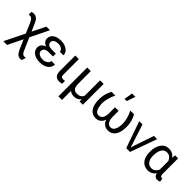

<svg xmlns="http://www.w3.org/2000/svg" viewBox="184 -2000 3444 3444"><g transform="rotate(45 1906.0 -277.5)"><path d="M70.8 -535.6Q53.2 -535.6 20 -528.3L20.5 -456.1L53.7 -458.5Q106 -458.5 141.6 -369.1L223.6 -180.2L34.7 202.6H130.4L267.6 -79.1L346.7 101.6Q377 167 406.2 189.9Q435.5 212.9 480 212.9Q498 212.9 509.8 205.6L532.7 128.4L497.6 130.9H484.9Q451.7 129.4 421.9 66.9L315.4 -176.3L487.3 -528.3H396L271.5 -276.4L198.7 -441.9Q155.8 -535.6 70.8 -535.6Z M635.3 -148.4Q635.3 -230.5 749.5 -233.4H858.9V-305.7H763.2Q644 -305.7 644 -383.8Q644 -419.9 677 -442.1Q710 -464.4 764.6 -464.4Q816.9 -464.4 851.8 -439.7Q886.7 -415 886.7 -380.9H977.1Q977.1 -450.2 916.3 -493.9Q855.5 -537.6 764.6 -537.6Q666 -537.6 609.6 -497.1Q553.2 -456.5 553.2 -384.3Q553.2 -348.6 577.1 -318.8Q601.1 -289.1 644 -271.5Q543.9 -239.3 543.9 -148.4Q543.9 -76.7 604.5 -33.4Q665 9.8 764.6 9.8Q861.3 9.8 923.6 -35.4Q985.8 -80.6 985.8 -156.2H895.5Q895.5 -116.7 857.7 -89.8Q819.8 -63 764.6 -63Q707 -63 671.1 -86.9Q635.3 -110.8 635.3 -148.4Z M1220.2 -528.3H1129.9V-137.7Q1129.9 5.9 1251.5 5.9Q1287.1 5.9 1321.3 -3.4L1320.8 -77.1Q1301.8 -71.3 1278.3 -71.3Q1247.1 -71.3 1233.6 -86.9Q1220.2 -102.5 1220.2 -133.3Z M1523.9 -528.3H1433.6V203.1H1523.9V-25.9Q1563.5 9.8 1635.3 9.8Q1718.3 9.8 1763.7 -56.2L1768.1 0H1849.6V-528.3H1758.8V-137.7Q1728.5 -63.5 1631.3 -63.5Q1574.7 -63.5 1549.6 -101.6Q1524.4 -139.6 1523.9 -219.2Z M2145.5 -528.3H2050.3Q1984.4 -413.6 1984.4 -273.4Q1984.4 -139.2 2034.9 -64.7Q2085.4 9.8 2177.2 9.8Q2235.4 9.8 2275.4 -19.8Q2315.4 -49.3 2335.4 -106.4Q2377 9.8 2494.1 9.8Q2585.9 9.8 2636.5 -64.7Q2687 -139.2 2687 -273.4Q2687 -409.2 2621.1 -528.3H2525.9Q2593.3 -390.1 2596.7 -273.4Q2596.7 -173.8 2568.8 -118.7Q2541 -63.5 2489.3 -63.5Q2437 -63.5 2409.4 -105Q2381.8 -146.5 2381.3 -226.6V-376H2290V-229Q2290 -147.9 2262.5 -105.7Q2234.9 -63.5 2182.1 -63.5Q2130.4 -63.5 2102.5 -118.9Q2074.7 -174.3 2074.7 -273.4Q2078.1 -390.1 2145.5 -528.3ZM2331.1 -766.6 2304.7 -602.1H2359.4L2416 -766.6Z M2950.7 0H3047.4L3228.5 -506.8H3146.5L3074.7 -293Q3008.3 -105 2999.5 -62L2925.3 -293L2855.5 -506.8H2773.4Z M3738.3 -528.3H3661.6L3653.3 -459.5Q3601.1 -538.1 3502 -538.1Q3406.2 -538.1 3351.1 -460.7Q3295.9 -383.3 3295.9 -254.4V-247.1Q3295.9 -127.9 3351.6 -58.8Q3407.2 10.3 3501 10.3Q3603 10.3 3655.3 -70.3Q3673.8 10.3 3745.6 10.3Q3781.7 10.3 3805.2 -6.3L3793.9 -73.2Q3786.6 -70.8 3777.3 -70.8Q3739.3 -70.8 3738.3 -139.2ZM3386.2 -244.1Q3386.2 -353 3422.6 -408.4Q3459 -463.9 3524.4 -463.9Q3606.4 -463.9 3647.9 -372.1V-154.3Q3607.9 -63.5 3523.4 -63.5Q3457.5 -63.5 3421.9 -111.1Q3386.2 -158.7 3386.2 -244.1Z"/></g></svg>

Font: FAU Chimera
Style: Regular
Weight: 400
Version: Version 1.002;hotconv 1.0.117;makeotfexe 2.5.65602